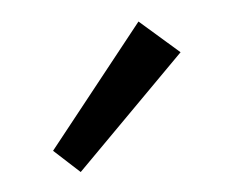

<svg xmlns="http://www.w3.org/2000/svg" viewBox="-30 -732 332 269"><g transform="rotate(-5 136.0 -597.5)"><path d="M74 -496 38 -529 173 -699 228 -651Z"/></g></svg>

Font: EauTestText Medium
Style: Regular
Weight: 500
Designer: Christian Thalmann (Catharsis Fonts)
Version: Version 0.001;PS 000.001;hotconv 1.0.88;makeotf.lib2.5.64775